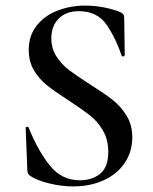

<svg xmlns="http://www.w3.org/2000/svg" viewBox="-20 -656 547 688"><path d="M302 -354Q353 -322 382.5 -299Q412 -276 433 -242.5Q454 -209 454 -164Q454 -113 427.5 -73Q401 -33 352.5 -10.5Q304 12 242 12Q200 12 155.5 1Q111 -10 88 -26Q79 -32 78 -45L72 -196V-197Q72 -201 77 -201.5Q82 -202 83 -198Q116 -116 158.5 -63Q201 -10 266 -10Q310 -10 339 -33.5Q368 -57 368 -112Q368 -156 348.5 -189Q329 -222 300.5 -244Q272 -266 223 -298Q175 -329 148 -350.5Q121 -372 102 -403.5Q83 -435 83 -477Q83 -529 112 -565Q141 -601 187.5 -618.5Q234 -636 285 -636Q318 -636 352 -629.5Q386 -623 410 -613Q425 -607 425 -594L427 -459Q427 -455 422.5 -454Q418 -453 416 -456Q396 -517 362.5 -566.5Q329 -616 262 -616Q217 -616 190.5 -589.5Q164 -563 164 -519Q164 -482 182.5 -453.5Q201 -425 228 -404.5Q255 -384 302 -354Z"/></svg>

Font: Cormorant Unicase SemiBold
Style: Regular
Weight: 600
Designer: Christian Thalmann (Catharsis Fonts)
Foundry: Catharsis Fonts
Version: Version 4.000